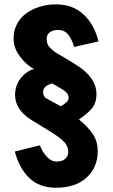

<svg xmlns="http://www.w3.org/2000/svg" viewBox="-20 -864 526 890"><path d="M261.7 -371.6Q271 -377 274.9 -379.6Q278.8 -382.3 285.6 -387.7Q292.5 -393.1 295.2 -398.9Q297.9 -404.8 297.9 -412.1Q297.9 -432.6 268.6 -450.2L222.2 -477.1Q201.7 -472.2 190.7 -461.9Q179.7 -451.7 179.7 -437.5Q179.7 -415.5 196.8 -406.7ZM238.8 6.3Q162.6 6.3 115.5 -39.3Q68.4 -85 48.8 -161.6L165 -190.4Q174.8 -162.6 195.8 -138.9Q216.8 -115.2 242.7 -115.2Q267.6 -115.2 281.7 -127.2Q295.9 -139.2 296.4 -158.7Q296.4 -186.5 276.9 -206.8Q257.3 -227.1 206.5 -258.3L126 -307.6Q49.8 -355 49.8 -424.8Q49.8 -430.2 50.3 -435.5Q54.2 -476.1 79.3 -505.6Q104.5 -535.2 137.2 -544.4Q102.5 -563 74.5 -599.4Q46.4 -635.7 43.5 -673.8Q43 -679.2 43 -685.1Q43 -718.3 55.7 -746.1Q70.3 -778.8 98.4 -799.8Q126.5 -820.8 162.8 -832.3Q199.2 -843.8 239.7 -843.8Q317.4 -843.8 367.7 -796.6Q418 -749.5 436.5 -671.9L323.7 -646.5Q313.5 -682.1 295.9 -704.1Q278.8 -725.1 249 -725.1Q247.6 -725.1 246.1 -725.1Q223.1 -724.1 209.7 -713.6Q196.3 -703.1 196.3 -682.6Q196.3 -669.9 200.7 -659.2Q205.1 -648.4 215.8 -638.7Q226.6 -628.9 232.4 -624.5Q238.3 -620.1 253.7 -611.3Q269 -602.5 270 -602.1L329.1 -565.9Q427.2 -506.8 427.2 -426.8Q427.2 -388.7 407 -363Q386.7 -337.4 345.7 -310.1Q391.1 -273.4 412.1 -239.7Q433.1 -206.1 433.1 -163.1Q433.1 -88.4 381.6 -41Q330.1 6.3 238.8 6.3Z"/></svg>

Font: Oswald
Style: Heavy
Weight: 800
Designer: Vernon Adams
Foundry: Vernon Adams
Version: 3.0; ttfautohint (v0.95) -l 8 -r 50 -G 200 -x 0 -w "G" -W -c